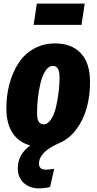

<svg xmlns="http://www.w3.org/2000/svg" viewBox="-20 -790 532 1058"><path d="M446.8 -770 429.2 -652.8H165L183.1 -770ZM476.1 -337.9Q476.1 -261.7 457.8 -195.3Q439.5 -128.9 399.7 -76.2Q359.9 -23.4 303.2 0Q194.8 47.9 194.8 111.8Q194.8 145 232.9 145Q250.5 145 278.8 140.1L255.9 240.2Q227.1 248 194.8 248Q143.6 248 110.8 218Q78.1 188 78.1 136.2Q78.1 61.5 147 11.2Q84 -4.9 49.6 -56.6Q15.1 -108.4 15.1 -193.8Q15.1 -264.2 32 -327.1Q48.8 -390.1 81.1 -440.7Q113.3 -491.2 165.8 -521Q218.3 -550.8 284.2 -550.8Q374.5 -550.8 425.3 -496.8Q476.1 -442.9 476.1 -337.9ZM220.2 -105Q243.2 -105 261 -131.8Q278.8 -158.7 288.6 -200.2Q298.3 -241.7 303.2 -283.7Q308.1 -325.7 308.1 -363.8Q308.1 -426.8 272 -426.8Q248.5 -426.8 230.7 -400.1Q212.9 -373.5 203.1 -332Q193.4 -290.5 188.7 -248.8Q184.1 -207 184.1 -168.9Q184.1 -134.8 192.9 -119.9Q201.7 -105 220.2 -105Z"/></svg>

Font: Fira Sans Compressed ExtraBold
Style: Italic
Weight: 800
Width: 3
Italic angle: -8°
Designer: Carrois Corporate & Edenspiekermann AG
Foundry: Carrois Corporate GbR & Edenspiekermann AG
Version: Version 4.203;PS 004.203;hotconv 1.0.88;makeotf.lib2.5.64775